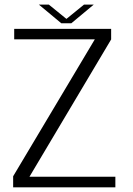

<svg xmlns="http://www.w3.org/2000/svg" viewBox="-20 -798 566 818"><path d="M36 0H471.5V-45H105.5L453.5 -630V-675H40.5V-630.5H384L36 -47ZM241 -699H284L379.5 -778.5H338L263 -717.5L188 -778.5H145.5Z"/></svg>

Font: Anybody Thin Light
Style: Regular
Weight: 300
Version: Version 1.113;gftools[0.9.25]